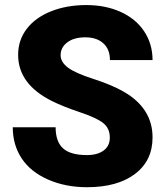

<svg xmlns="http://www.w3.org/2000/svg" viewBox="-20 -741 666 770"><path d="M420.4 -189Q420.4 -226.6 393.8 -247.6Q367.2 -268.6 300.3 -291Q233.4 -313.5 190.9 -334.5Q52.7 -402.3 52.7 -521Q52.7 -580.1 87.2 -625.2Q121.6 -670.4 184.6 -695.6Q247.6 -720.7 326.2 -720.7Q402.8 -720.7 463.6 -693.4Q524.4 -666 558.1 -615.5Q591.8 -564.9 591.8 -500H420.9Q420.9 -543.5 394.3 -567.4Q367.7 -591.3 322.3 -591.3Q276.4 -591.3 249.8 -571Q223.1 -550.8 223.1 -519.5Q223.1 -492.2 252.4 -470Q281.7 -447.8 355.5 -424.1Q429.2 -400.4 476.6 -373Q591.8 -306.6 591.8 -189.9Q591.8 -96.7 521.5 -43.5Q451.2 9.8 328.6 9.8Q242.2 9.8 172.1 -21.2Q102.1 -52.2 66.7 -106.2Q31.2 -160.2 31.2 -230.5H203.1Q203.1 -173.3 232.7 -146.2Q262.2 -119.1 328.6 -119.1Q371.1 -119.1 395.8 -137.5Q420.4 -155.8 420.4 -189Z"/></svg>

Font: Sadagaat-English
Style: Regular
Weight: 900
Designer: Ahmed alsheikh
Foundry: Ahmed alsheikh Design
Version: Version 2.137;January 17, 2018;FontCreator 11.0.0.2408 64-bi